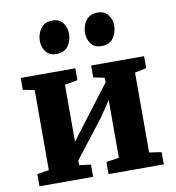

<svg xmlns="http://www.w3.org/2000/svg" viewBox="-88 -891 886 969"><g transform="rotate(-10 354.5 -406.0)"><path d="M36 0V-62.5L96.5 -72V-482L37.5 -494V-555H317.5V-494L251.5 -482V-190L307 -263.5L455.5 -458.5V-482L398.5 -494V-555H670V-494L610.5 -481V-72L673 -62.5V0H390V-62.5L455.5 -72V-368.5L400.5 -286L251.5 -94.5V-70L311 -62.5V0ZM236 -642.5Q201 -642.5 183 -666.2Q165 -690 165 -720.5Q165 -758 185.2 -785.2Q205.5 -812.5 245 -812.5H246Q281 -812.5 298.8 -788.5Q316.5 -764.5 316.5 -734Q316.5 -696.5 296.8 -669.5Q277 -642.5 237 -642.5ZM467 -642.5Q432 -642.5 414.2 -666.2Q396.5 -690 396.5 -720.5Q396.5 -758 416.5 -785.2Q436.5 -812.5 476 -812.5H477Q512 -812.5 530 -788.5Q548 -764.5 548 -734Q548 -696.5 528 -669.5Q508 -642.5 468 -642.5Z"/></g></svg>

Font: Merriweather 20pt ExtraBold
Style: Regular
Weight: 800
Version: Version 2.100